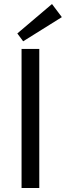

<svg xmlns="http://www.w3.org/2000/svg" viewBox="-20 -933 327 953"><path d="M287 -848 95 -728 66 -767 238 -913ZM175 0H87V-690H175Z"/></svg>

Font: Exo 2
Style: Regular
Weight: 400
Designer: Natanael Gama
Version: Version 1.001;PS 001.001;hotconv 1.0.70;makeotf.lib2.5.58329